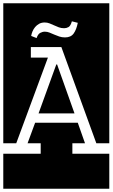

<svg xmlns="http://www.w3.org/2000/svg" viewBox="-32 -937 686 1170"><path d="M634 -917V-64H555L342 -650H156V-586H260L67 -64H-12V-917ZM422 -246H203L311 -544H316ZM-12 213V0H216V-64H136L182 -189H442L486 -64H409V0H634V213ZM406 -807Q398 -779 385.5 -772Q373 -765 359 -765Q341 -765 326.5 -770.5Q312 -776 298 -782.5Q284 -789 270 -794.5Q256 -800 240 -800Q221 -800 206.5 -792Q192 -784 182 -772Q172 -760 166 -745.5Q160 -731 158 -718L191 -705Q199 -729 213 -736.5Q227 -744 241 -744Q256 -744 269.5 -738.5Q283 -733 298 -726.5Q313 -720 329 -714.5Q345 -709 364 -709Q400 -709 417 -733Q434 -757 442 -798Z"/></svg>

Font: Zilla Slab Regular Highlight
Style: Regular
Weight: 410
Designer: Typotheque Type Foundry
Foundry: Typotheque type foundry
Version: Version 1.0; 2017